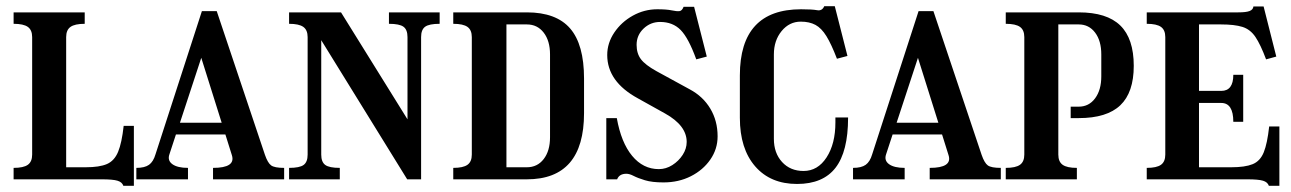

<svg xmlns="http://www.w3.org/2000/svg" viewBox="-20 -580 4174 621"><path d="M24 -37Q56 -37 70 -47Q84 -57 84 -80V-460Q84 -483 70 -493Q56 -503 24 -503V-540H254V-503Q222 -503 208 -493Q194 -483 194 -460V-39H257Q302 -39 326 -49.5Q350 -60 362 -89Q374 -118 380 -173H413V21H379Q375 9 360 4.5Q345 0 310 0H24Z M528 -81Q521 -61 537.5 -49Q554 -37 588 -37V0H421V-37Q448 -37 462 -47Q476 -57 483 -81L633 -544H681L837 -79Q846 -53 857 -45Q868 -37 899 -37V0H669V-37Q743 -37 730 -78L709 -145H549ZM562 -183H697L631 -393Z M975 -80V-460Q975 -483 961 -493Q947 -503 915 -503V-540H1083L1298 -194V-460Q1298 -484 1285 -493.5Q1272 -503 1238 -503V-540H1402V-503Q1368 -503 1355 -493.5Q1342 -484 1342 -460V0H1297L1019 -450V-80Q1019 -56 1032 -46.5Q1045 -37 1079 -37V0H915V-37Q949 -37 962 -46.5Q975 -56 975 -80Z M1446 -37Q1478 -37 1492 -47Q1506 -57 1506 -80V-460Q1506 -483 1492 -493Q1478 -503 1446 -503V-540H1684Q1779 -540 1824 -488Q1869 -436 1869 -326V-214Q1869 0 1684 0H1446ZM1684 -501H1618V-39H1684Q1718 -39 1738.5 -65.5Q1759 -92 1759 -136V-404Q1759 -448 1738.5 -474.5Q1718 -501 1684 -501Z M2106 -550Q2136 -550 2152.5 -546.5Q2169 -543 2177.5 -544Q2186 -545 2191 -558H2225L2266 -397L2232 -388Q2207 -457 2181.5 -483Q2156 -509 2115 -509Q2084 -509 2061.5 -487.5Q2039 -466 2039 -435Q2039 -407 2053 -388.5Q2067 -370 2103 -350L2211 -291Q2254 -268 2277.5 -228.5Q2301 -189 2301 -139Q2301 -98 2277.5 -64Q2254 -30 2214.5 -10Q2175 10 2126 10Q2089 10 2066 3Q2043 -4 2029.5 -11Q2016 -18 2006 -18Q1983 -18 1976 0H1941V-198H1975Q1989 -119 2024.5 -76Q2060 -33 2111 -33Q2134 -33 2154.5 -46Q2175 -59 2188 -79Q2201 -99 2201 -121Q2201 -174 2131 -213L2043 -262Q1944 -316 1944 -402Q1944 -441 1967 -475Q1990 -509 2027 -529.5Q2064 -550 2106 -550Z M2571 -550Q2607 -550 2623 -547Q2639 -544 2646 -560H2680L2721 -399L2687 -390Q2669 -437 2653 -463Q2637 -489 2617.5 -499.5Q2598 -510 2570 -510Q2533 -510 2508 -479.5Q2483 -449 2483 -404V-131Q2483 -85 2509.5 -56Q2536 -27 2579 -27Q2625 -27 2653.5 -71Q2682 -115 2682 -184V-200H2723V-199Q2723 -90 2682.5 -37.5Q2642 15 2558 15Q2472 15 2422.5 -42Q2373 -99 2373 -199V-336Q2373 -550 2571 -550Z M2846 -81Q2839 -61 2855.5 -49Q2872 -37 2906 -37V0H2739V-37Q2766 -37 2780 -47Q2794 -57 2801 -81L2951 -544H2999L3155 -79Q3164 -53 3175 -45Q3186 -37 3217 -37V0H2987V-37Q3061 -37 3048 -78L3027 -145H2867ZM2880 -183H3015L2949 -393Z M3233 -37Q3265 -37 3279 -47Q3293 -57 3293 -80V-460Q3293 -483 3279 -493Q3265 -503 3233 -503V-540H3469Q3560 -540 3603.5 -497.5Q3647 -455 3647 -367Q3647 -281 3603.5 -239.5Q3560 -198 3469 -198H3443V-235H3469Q3502 -235 3522 -262Q3542 -289 3542 -333V-404Q3542 -448 3522 -474.5Q3502 -501 3469 -501H3403V-80Q3403 -57 3417 -47Q3431 -37 3463 -37V0H3233Z M3689 -37Q3721 -37 3735 -47Q3749 -57 3749 -80V-460Q3749 -483 3735 -493Q3721 -503 3689 -503V-540H3985Q4011 -540 4022 -544.5Q4033 -549 4034 -559H4067L4108 -397L4075 -388Q4057 -436 4040.5 -460.5Q4024 -485 3998.5 -493Q3973 -501 3929 -501H3858V-286H3930Q3969 -286 3969 -338H4001V-186H3969Q3969 -247 3930 -247H3858V-39H3962Q4007 -39 4031.5 -49Q4056 -59 4067.5 -87.5Q4079 -116 4085 -171H4118V21H4084Q4080 9 4065 4.5Q4050 0 4015 0H3689Z"/></svg>

Font: Girassol
Style: Regular
Weight: 400
Width: 3
Designer: Liam Spradlin
Version: Version 1.004